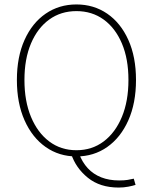

<svg xmlns="http://www.w3.org/2000/svg" viewBox="-20 -692 688 864"><path d="M324 12Q246 12 185.5 -30.5Q125 -73 90.5 -150.5Q56 -228 56 -332Q56 -436 90.5 -512.5Q125 -589 185.5 -630.5Q246 -672 324 -672Q402 -672 462.5 -630.5Q523 -589 557.5 -512.5Q592 -436 592 -332Q592 -228 557.5 -150.5Q523 -73 462.5 -30.5Q402 12 324 12ZM324 -16Q394 -16 446.5 -55.5Q499 -95 528.5 -166Q558 -237 558 -332Q558 -427 528.5 -496.5Q499 -566 446.5 -604Q394 -642 324 -642Q254 -642 201.5 -604Q149 -566 119.5 -496.5Q90 -427 90 -332Q90 -237 119.5 -166Q149 -95 201.5 -55.5Q254 -16 324 -16ZM514 152Q430 152 375.5 108Q321 64 300 0H336Q350 38 375 65Q400 92 435.5 106Q471 120 516 120Q539 120 554.5 117.5Q570 115 582 112L590 140Q578 144 557.5 148Q537 152 514 152Z"/></svg>

Font: Source Sans Variable
Style: Regular
Weight: 200
Designer: Paul D. Hunt
Foundry: Adobe Systems Incorporated
Version: Version 3.006;hotconv 1.0.111;makeotfexe 2.5.65597